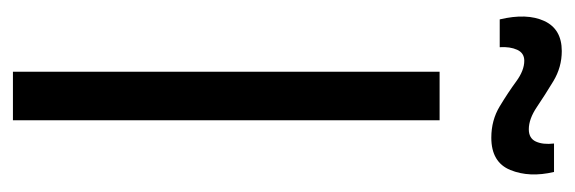

<svg xmlns="http://www.w3.org/2000/svg" viewBox="-316 -573 889 297"><g transform="rotate(90 128.5 -424.5)"><path d="M91 0V-660H166V0ZM193 -740Q166 -740 144.5 -753Q123 -766 106 -778.5Q89 -791 74 -791Q62 -791 57 -780Q52 -769 53 -753H10Q0 -795 12.5 -822Q25 -849 59 -849Q84 -849 105.5 -836Q127 -823 145.5 -810.5Q164 -798 180 -798Q194 -798 199 -809Q204 -820 202 -837H246Q255 -799 243 -769.5Q231 -740 193 -740Z"/></g></svg>

Font: Bricolage Grotesque 10pt Light
Style: Regular
Weight: 300
Designer: Mathieu Triay
Foundry: Atelier Triay
Version: Version 1.000; ttfautohint (v1.8.4.7-5d5b);gftools[0.9.32]